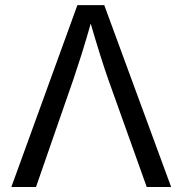

<svg xmlns="http://www.w3.org/2000/svg" viewBox="-20 -748 730 768"><path d="M25.4 0 289.6 -727.5H397L664.6 0H566.9L412.6 -431.6Q398.4 -471.7 379.6 -531.5Q360.8 -591.3 334 -684.1H351.6Q325.2 -590.3 305.9 -529.5Q286.6 -468.8 273.9 -431.6L124 0Z"/></svg>

Font: Adwaita Sans
Style: Regular
Weight: 400
Designer: Rasmus Andersson
Foundry: rsms
Version: Version 4.001;git-9221beed3